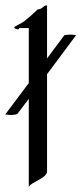

<svg xmlns="http://www.w3.org/2000/svg" viewBox="-37 -667 305 719"><path d="M70.8 -356 -17.1 -238.8C-3.9 -235.8 13.2 -234.9 27.8 -240.2L70.8 -296.9V32.2C82 13.2 139.2 1 139.2 -25.9V-389.2L248 -535.2C234.9 -538.1 217.8 -538.1 204.1 -535.2L139.2 -448.2V-630.9C139.2 -643.1 140.1 -647 136.2 -647C130.9 -647 125 -641.1 120.1 -637.2C113.8 -631.8 104 -631.8 104 -631.8C104 -631.8 83 -610.8 62 -594.2C44.9 -578.1 16.1 -568.8 16.1 -564C16.1 -560.1 26.9 -557.1 30.8 -557.1C34.2 -557.1 35.2 -562 35.2 -562H70.8Z"/></svg>

Font: Pierce
Style: Roman
Weight: 500
Version: Version 0.2.0